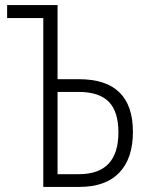

<svg xmlns="http://www.w3.org/2000/svg" viewBox="-20 -734 583 754"><path d="M150 0V-663H8V-714H206V-423H290Q502 -423 502 -216Q502 -112 448.5 -56Q395 0 292 0ZM206 -50H290Q445 -50 445 -214Q445 -296 407 -334.5Q369 -373 289 -373H206Z"/></svg>

Font: Noto Sans Condensed Light
Style: Regular
Weight: 300
Width: 3
Designer: Monotype Design Team
Foundry: Monotype Imaging Inc.
Version: Version 2.013; ttfautohint (v1.8.4.7-5d5b)